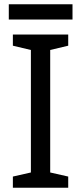

<svg xmlns="http://www.w3.org/2000/svg" viewBox="-20 -875 379 895"><path d="M298 0H40V-52L124 -71V-642L40 -662V-714H298V-662L214 -642V-71L298 -52ZM318 -855V-784H21V-855Z"/></svg>

Font: Noto Sans Lao
Style: Regular
Weight: 400
Designer: Monotype Design Team
Foundry: Monotype Imaging Inc.
Version: Version 2.003; ttfautohint (v1.8.4.7-5d5b)